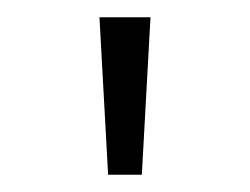

<svg xmlns="http://www.w3.org/2000/svg" viewBox="-20 -705 289 222"><path d="M95 -685H154L144 -503H105Z"/></svg>

Font: Bellota Light
Style: Regular
Weight: 300
Designer: Kemie Guaida
Foundry: Kemie Guaida
Version: Version 4.001